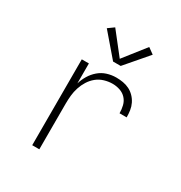

<svg xmlns="http://www.w3.org/2000/svg" viewBox="-175 -880 951 1007"><g transform="rotate(30 300.0 -376.5)"><path d="M164 0V-520H207V-399Q215 -426 229.5 -450Q244 -474 265.5 -492.5Q287 -511 314 -519.5Q341 -528 369 -528Q390 -528 410.5 -524.5Q431 -521 449 -512Q467 -503 481.5 -488Q496 -473 505 -454.5Q514 -436 517 -415.5Q520 -395 520 -374H477Q477 -397 471.5 -419.5Q466 -442 451 -458.5Q436 -475 414 -482.5Q392 -490 369 -490Q344 -490 319 -482.5Q294 -475 274.5 -459Q255 -443 241.5 -421.5Q228 -400 220 -375.5Q212 -351 209.5 -326Q207 -301 207 -276V0ZM312 -592 196 -727 232 -753 335 -622 438 -753 474 -727 358 -592Z"/></g></svg>

Font: Zed Sans Extralight Extended
Style: Regular
Weight: 200
Width: 7
Designer: Belleve Invis
Foundry: Belleve Invis
Version: Version 1.0.0; ttfautohint (v1.8.4)